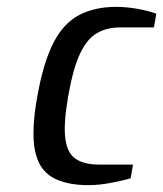

<svg xmlns="http://www.w3.org/2000/svg" viewBox="-20 -530 476 560"><path d="M238 10Q171 10 131.5 -13.5Q92 -37 81.5 -93.5Q71 -150 89 -250Q107 -350 136.5 -406.5Q166 -463 211.5 -486.5Q257 -510 319 -510Q349 -510 382 -504Q415 -498 436 -490L429 -450H329Q292 -450 263 -433.5Q234 -417 213.5 -373.5Q193 -330 179 -250Q165 -170 170.5 -126.5Q176 -83 201 -66.5Q226 -50 268 -50H368L361 -10Q338 -3 303 3.5Q268 10 238 10Z"/></svg>

Font: Cuprum
Style: Italic
Weight: 400
Italic angle: -10°
Designer: Jovanny Lemonad
Foundry: Jovanny Lemonad
Version: Version 3.000